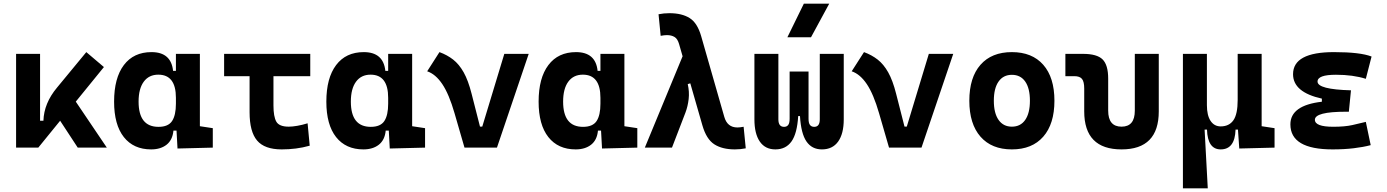

<svg xmlns="http://www.w3.org/2000/svg" viewBox="-20 -815 7657 1060"><path d="M68.8 0V-517.6H201.2V-148.4H219.7Q222.7 -245.1 294.9 -331.5L456.5 -527.3L553.7 -444.8L398.4 -253.9L569.8 0H409.2L312 -148.4L191.4 0Z M814.5 9.8Q717.3 9.8 663.6 -58.3Q609.9 -126.5 609.9 -253.9Q609.9 -384.3 663.8 -455.8Q717.8 -527.3 816.4 -527.3Q924.8 -527.3 935.5 -423.8H951.2V-517.6H1083.5V-118.2L1154.8 -107.4V0L960 4.9L954.6 -93.8H937.5Q932.6 -42 899.7 -16.1Q866.7 9.8 814.5 9.8ZM951.2 -242.7V-274.9Q951.2 -402.8 854 -402.8Q802.2 -402.8 773.7 -364Q745.1 -325.2 745.1 -253.9Q745.1 -114.7 855 -114.7Q908.7 -114.7 929.9 -146.7Q951.2 -178.7 951.2 -242.7Z M1535.2 9.8Q1440.9 9.8 1399.4 -39.1Q1357.9 -87.9 1357.9 -195.3V-394.5H1217.3V-517.6H1692.9V-394.5H1489.7V-232.9Q1489.7 -171.4 1505.4 -143.6Q1521 -115.7 1574.2 -115.7Q1594.2 -115.7 1621.3 -120.4Q1648.4 -125 1678.2 -134.3L1689.9 -10.7Q1652.3 0 1613.5 4.9Q1574.7 9.8 1535.2 9.8Z M1986.3 9.8Q1889.2 9.8 1835.4 -58.3Q1781.7 -126.5 1781.7 -253.9Q1781.7 -384.3 1835.7 -455.8Q1889.6 -527.3 1988.3 -527.3Q2096.7 -527.3 2107.4 -423.8H2123V-517.6H2255.4V-118.2L2326.7 -107.4V0L2131.8 4.9L2126.5 -93.8H2109.4Q2104.5 -42 2071.5 -16.1Q2038.6 9.8 1986.3 9.8ZM2123 -242.7V-274.9Q2123 -402.8 2025.9 -402.8Q1974.1 -402.8 1945.6 -364Q1917 -325.2 1917 -253.9Q1917 -114.7 2026.9 -114.7Q2080.6 -114.7 2101.8 -146.7Q2123 -178.7 2123 -242.7Z M2544.4 0 2489.3 -190.4Q2459 -295.4 2421.9 -350.6Q2384.8 -405.8 2338.4 -421.4L2406.2 -527.3Q2448.7 -511.7 2481.7 -486.1Q2514.6 -460.4 2539.8 -415.8Q2564.9 -371.1 2583.5 -297.9L2629.9 -116.2H2642.6L2764.2 -517.6H2898.9L2723.6 0Z M3158.2 9.8Q3061 9.8 3007.3 -58.3Q2953.6 -126.5 2953.6 -253.9Q2953.6 -384.3 3007.6 -455.8Q3061.5 -527.3 3160.2 -527.3Q3268.6 -527.3 3279.3 -423.8H3294.9V-517.6H3427.2V-118.2L3498.5 -107.4V0L3303.7 4.9L3298.3 -93.8H3281.2Q3276.4 -42 3243.4 -16.1Q3210.4 9.8 3158.2 9.8ZM3294.9 -242.7V-274.9Q3294.9 -402.8 3197.8 -402.8Q3146 -402.8 3117.4 -364Q3088.9 -325.2 3088.9 -253.9Q3088.9 -114.7 3198.7 -114.7Q3252.4 -114.7 3273.7 -146.7Q3294.9 -178.7 3294.9 -242.7Z M4037.1 9.8Q3967.3 9.8 3923.6 -18.3Q3879.9 -46.4 3857.9 -122.6L3791 -355L3776.9 -350.6Q3786.6 -308.6 3782 -268.3Q3777.3 -228 3764.6 -194.3L3689.9 0H3540L3748.5 -504.4L3729.5 -570.3Q3721.2 -600.6 3704.1 -610.8Q3687 -621.1 3662.1 -621.1Q3647 -621.1 3627.4 -617.2L3615.7 -736.3Q3644.5 -742.2 3675.8 -742.2Q3744.6 -742.2 3787.4 -715.3Q3830.1 -688.5 3851.1 -615.2L3978.5 -170.4Q3995.1 -111.3 4050.8 -111.3Q4065.9 -111.3 4085.4 -115.2L4097.2 3.9Q4068.4 9.8 4037.1 9.8Z M4517.6 9.8Q4462.4 9.8 4432.4 -33.9Q4402.3 -77.6 4396.5 -174.3H4386.7Q4380.9 -77.6 4349.6 -33.9Q4318.4 9.8 4260.7 9.8Q4204.6 9.8 4174.8 -33.4Q4145 -76.7 4145 -156.2V-517.6H4277.3V-156.2Q4277.3 -114.7 4308.6 -114.7Q4323.7 -114.7 4331.5 -125Q4339.4 -135.3 4339.4 -159.7V-419.9H4443.8V-159.7Q4443.8 -135.3 4451.9 -125Q4460 -114.7 4475.1 -114.7Q4505.9 -114.7 4505.9 -156.2V-517.6H4638.2V-156.2Q4638.2 -76.7 4607.2 -33.4Q4576.2 9.8 4517.6 9.8ZM4327.1 -609.4 4418 -794.9H4558.1L4457.5 -609.4Z M4888.2 0 4833 -190.4Q4802.7 -295.4 4765.6 -350.6Q4728.5 -405.8 4682.1 -421.4L4750 -527.3Q4792.5 -511.7 4825.4 -486.1Q4858.4 -460.4 4883.5 -415.8Q4908.7 -371.1 4927.2 -297.9L4973.6 -116.2H4986.3L5107.9 -517.6H5242.7L5067.4 0Z M5566.4 9.8Q5454.6 9.8 5393.1 -60.5Q5331.5 -130.9 5331.5 -258.8Q5331.5 -387.2 5393.1 -457.3Q5454.6 -527.3 5566.4 -527.3Q5678.2 -527.3 5739.7 -457.3Q5801.3 -387.2 5801.3 -258.8Q5801.3 -130.9 5739.7 -60.5Q5678.2 9.8 5566.4 9.8ZM5566.4 -115.7Q5614.3 -115.7 5640.1 -153.1Q5666 -190.4 5666 -258.8Q5666 -327.6 5640.1 -364.7Q5614.3 -401.9 5566.4 -401.9Q5519 -401.9 5492.9 -364.7Q5466.8 -327.6 5466.8 -258.8Q5466.8 -190.4 5492.9 -153.1Q5519 -115.7 5566.4 -115.7Z M6171.9 9.8Q5965.8 9.8 5965.8 -200.2V-326.2Q5965.8 -363.8 5953.6 -379.2Q5941.4 -394.5 5911.1 -394.5H5861.8V-517.6H5959.5Q6036.1 -517.6 6067.1 -487.1Q6098.1 -456.5 6098.1 -380.9V-204.1Q6098.1 -115.7 6171.9 -115.7Q6245.1 -115.7 6245.1 -204.1V-517.6H6377.4V-200.2Q6377.4 9.8 6171.9 9.8Z M6719.2 9.8Q6647 9.8 6643.6 -99.6H6630.4L6647.9 224.6H6510.7V-517.6H6643.1V-234.4Q6643.1 -178.2 6663.3 -147.7Q6683.6 -117.2 6719.2 -117.2Q6765.6 -117.2 6789.3 -150.9Q6813 -184.6 6813 -263.7V-517.6H6945.3V-118.2L7016.6 -107.4V0L6821.8 4.9L6814.5 -99.6H6801.3Q6797.9 9.8 6719.2 9.8Z M7336.9 9.8Q7104 9.8 7104 -128.4Q7104 -233.4 7277.8 -253.4V-270.5Q7118.7 -305.7 7118.7 -405.3Q7118.7 -527.3 7344.7 -527.3Q7489.3 -527.3 7552.2 -502.9L7520.5 -379.9Q7449.7 -402.3 7355.5 -402.3Q7253.9 -402.3 7253.9 -364.7Q7253.9 -321.3 7438.5 -316.4L7426.8 -198.2H7411.1Q7239.3 -198.2 7239.3 -153.8Q7239.3 -115.2 7340.8 -115.2Q7404.3 -115.2 7446 -124.5Q7487.8 -133.8 7520.5 -142.1L7547.4 -13.7Q7506.8 -2.9 7453.9 3.4Q7400.9 9.8 7336.9 9.8Z"/></svg>

Font: Cascadia Code NF
Style: Bold
Weight: 700
Monospace: yes
Designer: Aaron Bell
Foundry: Saja Typeworks
Version: Version 2404.023; ttfautohint (v1.8.4)